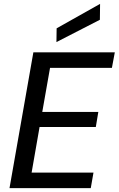

<svg xmlns="http://www.w3.org/2000/svg" viewBox="-20 -970 612 990"><path d="M29 0 152 -700H572L557 -620H238L198 -393H487L474 -315H184L143 -80H462L448 0ZM271 -753 272 -824 496 -950 495 -868Z"/></svg>

Font: DM Sans 17pt Medium
Style: Italic
Weight: 500
Italic angle: -10°
Version: Version 4.004;gftools[0.9.30]